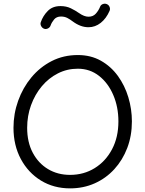

<svg xmlns="http://www.w3.org/2000/svg" viewBox="-20 -993 785 1042"><path d="M360.4 29.3Q271.5 29.3 202.1 -13.2Q132.8 -55.7 93 -130.1Q53.2 -204.6 53.2 -299.3Q53.2 -375.5 78.6 -446.3Q104 -517.1 150.4 -573Q196.8 -628.9 260.7 -661.6Q324.7 -694.3 402.3 -694.3Q472.7 -694.3 527.3 -663.6Q582 -632.8 619.6 -581.1Q657.2 -529.3 676.5 -465.1Q695.8 -400.9 695.8 -334Q695.8 -256.3 670.7 -190.2Q645.5 -124 600.3 -74.7Q555.2 -25.4 493.9 2Q432.6 29.3 360.4 29.3ZM360.4 -43.9Q434.6 -43.9 493.9 -80.6Q553.2 -117.2 587.9 -182.6Q622.6 -248 622.6 -334Q622.6 -412.6 594.7 -477.5Q566.9 -542.5 517.3 -581.3Q467.8 -620.1 402.3 -620.1Q344.2 -620.1 294.2 -594.7Q244.1 -569.3 206.8 -524.7Q169.4 -480 148.4 -422.1Q127.4 -364.3 127.4 -299.3Q127.4 -221.7 157.7 -164.3Q188 -106.9 240.5 -75.4Q293 -43.9 360.4 -43.9ZM219.7 -836.9Q209 -840.8 203.4 -851.3Q197.8 -861.8 201.2 -872.1Q212.9 -906.7 239 -933.3Q265.1 -960 308.1 -960Q339.8 -960 364.5 -948Q389.2 -936 409.2 -921.9Q437 -902.3 460.4 -902.3Q484.9 -902.3 499.8 -918.7Q514.6 -935.1 522.9 -955.6Q526.9 -966.8 538.1 -970.9Q549.3 -975.1 559.6 -970.7Q570.3 -966.3 574.7 -955.3Q579.1 -944.3 574.7 -934.1Q556.6 -892.6 526.6 -868.9Q496.6 -845.2 460.4 -845.2Q438 -845.2 416.7 -853.3Q395.5 -861.3 375 -876.5Q360.4 -887.7 345.5 -895.5Q330.6 -903.3 311 -903.3Q286.6 -903.3 273.4 -887.2Q260.3 -871.1 254.9 -855.5Q251.5 -844.7 241 -839.1Q230.5 -833.5 219.7 -836.9Z"/></svg>

Font: Mikhak Regular
Style: Regular
Weight: 400
Designer: Amin Abedi
Version: Version 3.3